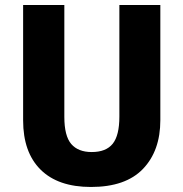

<svg xmlns="http://www.w3.org/2000/svg" viewBox="-20 -734 730 764"><path d="M618 -256Q618 -134 549 -62Q480 10 342 10Q211 10 141.5 -59Q72 -128 72 -255V-714H236V-269Q236 -193 263.5 -161Q291 -129 345 -129Q402 -129 428.5 -162Q455 -195 455 -270V-714H618Z"/></svg>

Font: Noto Sans Armenian SemiCondensed ExtraBold
Style: Regular
Weight: 800
Width: 4
Designer: Monotype Design Team
Foundry: Monotype Imaging Inc.
Version: Version 2.008; ttfautohint (v1.8.4.7-5d5b)